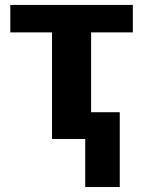

<svg xmlns="http://www.w3.org/2000/svg" viewBox="-20 -566 582 782"><path d="M22 -545.9V-434.1H191.9V0H327.1V195.8H467.8V-108.9H351.1V-434.1H521V-545.9Z"/></svg>

Font: Avrile Sans
Style: Bold
Weight: 700
Designer: Monotype Design Team, Google (font), Stefan Peev (BGR Cyrillic), Cristiano Sobral (main changes)
Foundry: The Avrile Sans Project Authors
Version: Version 3.110